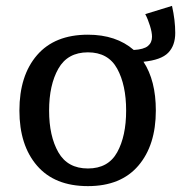

<svg xmlns="http://www.w3.org/2000/svg" viewBox="-20 -622 616 653"><path d="M46 -246Q46 -365 106 -434.5Q166 -504 279 -504Q375 -504 435 -452Q469 -454 483 -465.5Q497 -477 497 -497Q497 -512 490 -534.5Q483 -557 474 -574L565 -602Q576 -553 576 -510Q576 -467 552 -442.5Q528 -418 468 -412Q510 -348 510 -246Q510 -128 450.5 -58.5Q391 11 279 11Q166 11 106 -58.5Q46 -128 46 -246ZM409 -246Q409 -333 378.5 -388.5Q348 -444 279 -444Q210 -444 178.5 -388.5Q147 -333 147 -246Q147 -159 178.5 -104Q210 -49 279 -49Q348 -49 378.5 -104Q409 -159 409 -246Z"/></svg>

Font: Andada Pro Medium
Style: Regular
Weight: 500
Designer: Carolina Giovagnoli
Foundry: Huerta Tipografica
Version: Version 3.005; ttfautohint (v1.8.4)